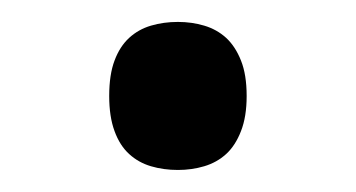

<svg xmlns="http://www.w3.org/2000/svg" viewBox="-20 -149 326 176"><path d="M80.1 -61Q80.1 -80.6 85 -93.5Q89.8 -106.4 98.4 -114.3Q106.9 -122.1 118.4 -125.5Q129.9 -128.9 143.1 -128.9Q155.8 -128.9 167.2 -125.5Q178.7 -122.1 187.3 -114.3Q195.8 -106.4 200.9 -93.5Q206.1 -80.6 206.1 -61Q206.1 -42 200.9 -28.8Q195.8 -15.6 187.3 -7.8Q178.7 0 167.2 3.4Q155.8 6.8 143.1 6.8Q129.9 6.8 118.4 3.4Q106.9 0 98.4 -7.8Q89.8 -15.6 85 -28.8Q80.1 -42 80.1 -61Z"/></svg>

Font: Noto Serif Khmer
Style: Regular
Weight: 300
Designer: Danh Hong
Foundry: Danh Hong
Version: Version 1.00 June 24, 2012, initial release